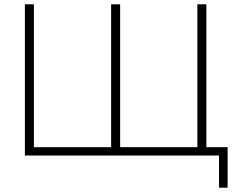

<svg xmlns="http://www.w3.org/2000/svg" viewBox="-20 -725 1104 895"><path d="M1001 150V0H96V-705H138V-39H498V-705H540V-39H900V-705H942V-39H1041V150Z"/></svg>

Font: Nunito Sans ExtraLight
Style: Regular
Weight: 200
Designer: Vernon Adams
Foundry: Vernon Adams
Version: Version 3.006; ttfautohint (v1.8.3)